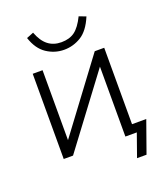

<svg xmlns="http://www.w3.org/2000/svg" viewBox="-148 -794 893 1027"><g transform="rotate(-20 298.5 -280.5)"><path d="M287 -548Q234 -548 188.5 -578Q143 -608 121 -675L161 -691Q180 -640 211 -615.5Q242 -591 287 -591Q333 -591 363 -613Q393 -635 420 -690L459 -675Q429 -603 384 -575.5Q339 -548 287 -548ZM84 0V-485H140V-87L437 -485H491V-50H572L508 130H454L500 0H435V-398L137 0Z"/></g></svg>

Font: Nunito Sans Light
Style: Regular
Weight: 300
Designer: Vernon Adams
Foundry: Vernon Adams
Version: Version 3.101; ttfautohint (v1.8.4.7-5d5b);gftools[0.9.27]